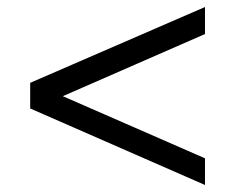

<svg xmlns="http://www.w3.org/2000/svg" viewBox="-20 -523 670 547"><path d="M66 -287 564 -503V-426L159 -249L564 -72V4L66 -214Z"/></svg>

Font: Rosario Light
Style: Regular
Weight: 300
Designer: Hector Gatti
Foundry: Omnibus Type
Version: Version 1.101; ttfautohint (v1.8.1.43-b0c9)